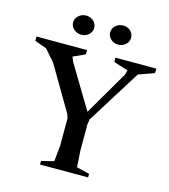

<svg xmlns="http://www.w3.org/2000/svg" viewBox="-123 -907 884 1002"><g transform="rotate(15 319.5 -406.5)"><path d="M258.8 -725.1Q242.2 -710 218.8 -710Q195.3 -710 178.2 -725.3Q161.1 -740.7 161.1 -761.7Q161.1 -782.7 178.2 -798.1Q195.3 -813.5 218.8 -813.5Q242.2 -813.5 258.8 -798.3Q275.4 -783.2 275.4 -761.7Q275.4 -740.2 258.8 -725.1ZM361.3 -761.7Q361.3 -782.7 378.4 -798.1Q395.5 -813.5 418.9 -813.5Q442.4 -813.5 458.5 -798.3Q474.6 -783.2 474.6 -761.7Q474.6 -740.2 458 -725.1Q441.4 -710 418 -710Q394.5 -710 377.9 -725.1Q361.3 -740.2 361.3 -761.7ZM186.5 0V-19.5L253.9 -36.1L262.7 -122.1V-270.5L253.9 -294.9L114.3 -532.2L60.5 -593.8L-3.9 -617.2V-640.6H269.5L268.6 -617.2L204.1 -587.9L215.8 -560.5L354.5 -330.1L494.1 -569.3L500 -592.8L422.9 -617.2L421.9 -640.6H643.6L642.6 -616.2L557.6 -585.9L376 -294.9L371.1 -267.6V-122.1L377 -36.1L446.3 -19.5V0Z"/></g></svg>

Font: Comprehension SemiBold
Style: Regular
Weight: 600
Designer: Alfredo Marco Pradil
Foundry: Alfredo Marco Pradil
Version: 1.0